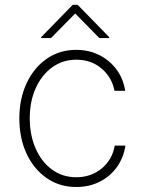

<svg xmlns="http://www.w3.org/2000/svg" viewBox="-20 -759 594 791"><path d="M294.4 11.4Q224.8 11.4 171.9 -25.6Q119 -62.5 89.3 -126.2Q59.7 -190 59.7 -271Q59.7 -351.9 89.5 -415.8Q119.3 -479.8 172.2 -516.7Q225.1 -553.6 294 -553.6Q345.9 -553.6 388.7 -532.3Q431.5 -511 459.7 -473.2Q487.9 -435.4 495.7 -384.9H451.7Q441.4 -440 398.6 -476.6Q355.8 -513.1 294.4 -513.1Q239 -513.1 195.7 -482.1Q152.3 -451 127.5 -396.5Q102.6 -342 102.6 -271.7Q102.6 -202.4 126.8 -147.4Q150.9 -92.3 194.2 -60.5Q237.6 -28.8 294.4 -28.8Q354.4 -28.8 398.3 -64.3Q442.1 -99.8 452.8 -159.1H496.8Q489 -108.7 461.3 -70.3Q433.6 -32 390.6 -10.3Q347.7 11.4 294.4 11.4ZM190.3 -602.3 289.8 -703.5 389.2 -602.3H430V-605.8L299.7 -739.3H279.8L149.5 -605.8V-602.3Z"/></svg>

Font: Inter UI Extra Light
Style: Regular
Weight: 200
Designer: Rasmus Andersson
Foundry: rsms
Version: 3.2;8d6f07862